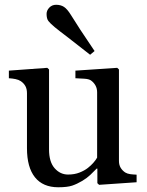

<svg xmlns="http://www.w3.org/2000/svg" viewBox="-20 -771 615 803"><path d="M551.3 -8.8 394.5 2 387.2 -4.9V-65.9H384.3Q372.6 -53.7 357.9 -39.8Q343.3 -25.9 324.2 -14.6Q302.2 -1.5 281.7 5.4Q261.2 12.2 223.6 12.2Q159.7 12.2 126.2 -29.5Q92.8 -71.3 92.8 -150.9V-381.3Q92.8 -398.9 86.2 -410.9Q79.6 -422.9 66.9 -431.6Q58.1 -437.5 44.9 -440.2Q31.7 -442.9 17.1 -443.8V-475.6L177.7 -487.3L185.1 -480.5V-146Q185.1 -93.8 208.5 -67.4Q231.9 -41 264.6 -41Q291.5 -41 312.5 -49.3Q333.5 -57.6 347.7 -68.8Q360.8 -79.1 370.8 -90.6Q380.9 -102.1 386.2 -111.8V-384.8Q386.2 -400.9 379.4 -413.3Q372.6 -425.8 360.4 -434.6Q351.6 -440.4 334.2 -441.7Q316.9 -442.9 295.4 -443.8V-475.6L470.2 -487.3L477.5 -480.5V-98.1Q477.5 -81.5 484.4 -69.8Q491.2 -58.1 503.4 -49.8Q512.2 -44.4 524.4 -42.7Q536.6 -41 551.3 -40.5ZM375.5 -557.6 356.9 -542Q306.6 -582 267.1 -612.1Q227.5 -642.1 208.5 -657.7Q189.9 -673.3 182.4 -683.1Q174.8 -692.9 174.8 -712.9Q174.8 -727.1 186 -739Q197.3 -751 214.8 -751Q233.9 -751 247.6 -742.2Q261.2 -733.4 276.9 -708Q293.5 -681.2 315.9 -646.7Q338.4 -612.3 375.5 -557.6Z"/></svg>

Font: UniBurma_GGSerif
Style: Book
Weight: 400
Designer: Victor San Kho Lin (for Burmese only and related typography optimization with it)
Foundry: http://www.unimm.org
Version: 2.0